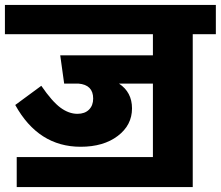

<svg xmlns="http://www.w3.org/2000/svg" viewBox="-40 -715 898 781"><path d="M838 -695V-576H744V46H28V-76H582V-375H444Q497 -340 497 -274Q497 -206 439 -162Q381 -118 288 -118Q116 -118 22 -288L128 -366Q172 -302 206 -277Q240 -252 275 -252Q305 -252 322 -269Q339 -286 339 -314Q339 -370 279 -375H221L205 -490H582V-576H-20V-695Z"/></svg>

Font: FiraGO ExtraBold
Style: Regular
Weight: 800
Designer: bBox Type
Foundry: bBox Type GmbH
Version: Version 1.001;PS 001.001;hotconv 1.0.88;makeotf.lib2.5.64775